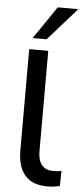

<svg xmlns="http://www.w3.org/2000/svg" viewBox="-62 -971 436 1014"><g transform="rotate(5 155.5 -464.5)"><path d="M230 9Q150 9 110.5 -36.5Q71 -82 71 -168V-705H172V-174Q172 -142 181 -119.5Q190 -97 208 -86Q226 -75 253 -75Q265 -75 276 -76Q287 -77 297 -80L295 1Q278 5 262 7Q246 9 230 9ZM84 -765 202 -938H311L158 -765Z"/></g></svg>

Font: Nunito Sans 12pt SemiBold
Style: Regular
Weight: 600
Designer: Vernon Adams
Foundry: Vernon Adams
Version: Version 3.101;gftools[0.9.27]